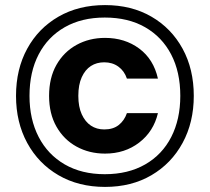

<svg xmlns="http://www.w3.org/2000/svg" viewBox="-20 -729 824 755"><path d="M393 6Q289 6 210 -40Q131 -86 87 -167Q43 -248 43 -352Q43 -457 87 -537.5Q131 -618 210 -663.5Q289 -709 393 -709Q497 -709 575.5 -663.5Q654 -618 698 -537.5Q742 -457 742 -352Q742 -248 698 -167Q654 -86 575.5 -40Q497 6 393 6ZM393 -125Q331 -125 281 -152.5Q231 -180 202 -231Q173 -282 173 -352Q173 -423 202 -474Q231 -525 281 -552.5Q331 -580 393 -580Q471 -580 527.5 -538Q584 -496 601 -420H479Q469 -450 445.5 -467Q422 -484 390 -484Q360 -484 337.5 -469.5Q315 -455 301.5 -425.5Q288 -396 288 -352Q288 -309 301.5 -279.5Q315 -250 337.5 -235Q360 -220 390 -220Q425 -220 447 -237.5Q469 -255 479 -284H601Q584 -212 527.5 -168.5Q471 -125 393 -125ZM392 -44Q484 -44 551 -82.5Q618 -121 653.5 -190.5Q689 -260 689 -352Q689 -446 653 -515Q617 -584 550.5 -622Q484 -660 392 -660Q301 -660 234.5 -622Q168 -584 132 -515Q96 -446 96 -352Q96 -260 132 -190.5Q168 -121 234.5 -82.5Q301 -44 392 -44Z"/></svg>

Font: DM Sans 9pt ExtraBold
Style: Regular
Weight: 800
Version: Version 4.004;gftools[0.9.30]